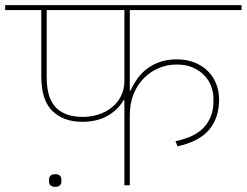

<svg xmlns="http://www.w3.org/2000/svg" viewBox="-40 -718 956 744"><path d="M442 -330H439Q417 -292 376.5 -269Q336 -246 279 -246Q206 -246 163 -288Q120 -330 120 -422V-679H-20V-698H896V-679H463V-367H466Q476 -390 491.5 -412Q507 -434 529 -451Q551 -468 580 -478Q609 -488 645 -488Q684 -488 714.5 -475.5Q745 -463 766 -442Q787 -421 798 -392.5Q809 -364 809 -333Q809 -262 771 -216Q733 -170 648 -151L640 -171Q718 -187 752.5 -227Q787 -267 787 -323V-337Q787 -359 779 -382Q771 -405 753.5 -424Q736 -443 709 -455.5Q682 -468 644 -468Q608 -468 575 -454Q542 -440 517 -414.5Q492 -389 477.5 -353Q463 -317 463 -272V0H442ZM141 -418Q141 -338 176.5 -301.5Q212 -265 281 -265Q313 -265 342 -274.5Q371 -284 393.5 -302Q416 -320 429 -346Q442 -372 442 -404V-679H141ZM174 6Q150 6 150 -16V-21Q150 -43 174 -43Q198 -43 198 -21V-16Q198 6 174 6Z"/></svg>

Font: IBM Plex Sans Devanagari Thin
Style: Regular
Weight: 100
Designer: Mike Abbink, Paul van der Laan, Pieter van Rosmalen, Erin McLaughlin
Foundry: Bold Monday
Version: Version 1.1